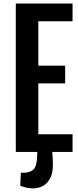

<svg xmlns="http://www.w3.org/2000/svg" viewBox="-20 -854 440 1079"><path d="M68.8 -834H387.7V-734.4H195.3V-484.9H346.2V-385.3H195.3V-99.6H387.7V0H68.8ZM273.4 -6.3 276.9 50.8Q279.8 103 267.8 133.8Q255.9 164.6 236.8 179.9Q217.8 195.3 198.5 200Q179.2 204.6 167.5 204.6Q147.5 204.6 130.6 201.2Q113.8 197.8 93.8 189.9L97.2 116.2Q101.1 116.7 105.2 116.7Q109.4 116.7 113.3 116.7Q146.5 116.7 166.3 100.3Q186 84 188.5 27.3L189.9 -6.3Z"/></svg>

Font: Fjalla One
Style: Regular
Weight: 400
Designer: Irina Smirnova, Eben Sorkin
Foundry: Sorkin Type
Version: Version 1.002; ttfautohint (v1.8.4.7-5d5b);gftools[0.9.25]